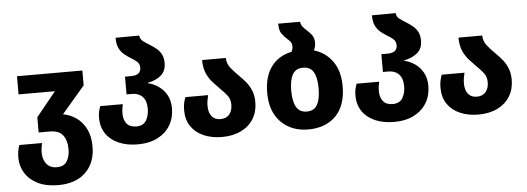

<svg xmlns="http://www.w3.org/2000/svg" viewBox="-59 -940 3756 1369"><g transform="rotate(-5 1819.0 -256.0)"><path d="M307 250Q221 250 161.5 220.5Q102 191 71 141Q40 91 40 31Q40 4 44 -18Q48 -40 55 -59H218Q214 -44 211.5 -25.5Q209 -7 209 9Q209 38 219 63.5Q229 89 250.5 105.5Q272 122 308 122Q360 122 381 86.5Q402 51 402 2Q402 -62 373.5 -99Q345 -136 280 -136H200V-245L341 -419H81V-549H549V-443L384 -250Q433 -242 476.5 -212.5Q520 -183 547 -130.5Q574 -78 574 -3Q574 113 503.5 181.5Q433 250 307 250Z M897 10Q821 10 762.5 -15Q704 -40 671 -87.5Q638 -135 638 -203Q638 -229 642.5 -248Q647 -267 654 -285H815Q812 -269 809.5 -252.5Q807 -236 807 -219Q807 -173 829.5 -145.5Q852 -118 898 -118Q948 -118 969 -153.5Q990 -189 990 -237Q990 -294 962 -323Q934 -352 887 -352H848V-479H889Q929 -479 945.5 -493.5Q962 -508 962 -533Q962 -562 941.5 -579Q921 -596 895 -611Q874 -624 853.5 -641Q833 -658 819 -686Q805 -714 805 -761L975 -762Q977 -736 997.5 -720.5Q1018 -705 1046 -688Q1067 -675 1088.5 -658Q1110 -641 1124 -615.5Q1138 -590 1138 -551Q1138 -494 1101 -463Q1064 -432 1006 -421V-418Q1044 -410 1080 -386Q1116 -362 1139 -322Q1162 -282 1162 -225Q1162 -157 1130.5 -104Q1099 -51 1039.5 -20.5Q980 10 897 10Z M1500 10Q1427 10 1369.5 -15Q1312 -40 1279.5 -87.5Q1247 -135 1247 -203Q1247 -233 1251.5 -253.5Q1256 -274 1264 -296H1427Q1422 -277 1419 -257.5Q1416 -238 1416 -219Q1416 -173 1437.5 -145.5Q1459 -118 1500 -118Q1542 -118 1564 -144.5Q1586 -171 1586 -214Q1586 -254 1565 -280.5Q1544 -307 1516 -334Q1492 -358 1466.5 -386Q1441 -414 1423.5 -453Q1406 -492 1406 -549H1576Q1576 -509 1602 -476.5Q1628 -444 1661 -412Q1685 -389 1707 -362Q1729 -335 1743.5 -299.5Q1758 -264 1758 -216Q1758 -149 1726.5 -98Q1695 -47 1637 -18.5Q1579 10 1500 10Z M2206 -548Q2288 -524 2338 -455Q2388 -386 2388 -276Q2388 -138 2315.5 -64Q2243 10 2117 10Q2039 10 1978 -23.5Q1917 -57 1882.5 -120.5Q1848 -184 1848 -276Q1848 -392 1900.5 -462.5Q1953 -533 2047 -552Q2051 -560 2053.5 -569.5Q2056 -579 2056 -589Q2056 -611 2046 -623.5Q2036 -636 2022 -648Q2004 -664 1986.5 -687Q1969 -710 1969 -760H2126Q2127 -740 2139.5 -724.5Q2152 -709 2170 -693Q2189 -677 2204 -656.5Q2219 -636 2219 -604Q2219 -571 2206 -548ZM2119 -118Q2171 -118 2193.5 -159Q2216 -200 2216 -276Q2216 -352 2193 -392Q2170 -432 2118 -432Q2066 -432 2043 -392Q2020 -352 2020 -276Q2020 -200 2043 -159Q2066 -118 2119 -118Z M2732 10Q2656 10 2597.5 -15Q2539 -40 2506 -87.5Q2473 -135 2473 -203Q2473 -229 2477.5 -248Q2482 -267 2489 -285H2650Q2647 -269 2644.5 -252.5Q2642 -236 2642 -219Q2642 -173 2664.5 -145.5Q2687 -118 2733 -118Q2783 -118 2804 -153.5Q2825 -189 2825 -237Q2825 -294 2797 -323Q2769 -352 2722 -352H2683V-479H2724Q2764 -479 2780.5 -493.5Q2797 -508 2797 -533Q2797 -562 2776.5 -579Q2756 -596 2730 -611Q2709 -624 2688.5 -641Q2668 -658 2654 -686Q2640 -714 2640 -761L2810 -762Q2812 -736 2832.5 -720.5Q2853 -705 2881 -688Q2902 -675 2923.5 -658Q2945 -641 2959 -615.5Q2973 -590 2973 -551Q2973 -494 2936 -463Q2899 -432 2841 -421V-418Q2879 -410 2915 -386Q2951 -362 2974 -322Q2997 -282 2997 -225Q2997 -157 2965.5 -104Q2934 -51 2874.5 -20.5Q2815 10 2732 10Z M3335 10Q3262 10 3204.5 -15Q3147 -40 3114.5 -87.5Q3082 -135 3082 -203Q3082 -233 3086.5 -253.5Q3091 -274 3099 -296H3262Q3257 -277 3254 -257.5Q3251 -238 3251 -219Q3251 -173 3272.5 -145.5Q3294 -118 3335 -118Q3377 -118 3399 -144.5Q3421 -171 3421 -214Q3421 -254 3400 -280.5Q3379 -307 3351 -334Q3327 -358 3301.5 -386Q3276 -414 3258.5 -453Q3241 -492 3241 -549H3411Q3411 -509 3437 -476.5Q3463 -444 3496 -412Q3520 -389 3542 -362Q3564 -335 3578.5 -299.5Q3593 -264 3593 -216Q3593 -149 3561.5 -98Q3530 -47 3472 -18.5Q3414 10 3335 10Z"/></g></svg>

Font: Noto Sans Georgian ExtraBold
Style: Regular
Weight: 800
Designer: Monotype Design Team, Akaki Razmadze
Foundry: Google LLC
Version: Version 2.005; ttfautohint (v1.8.4.7-5d5b)